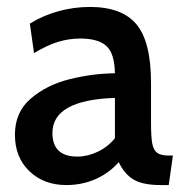

<svg xmlns="http://www.w3.org/2000/svg" viewBox="-20 -523 528 553"><path d="M23 -135Q23 -200 68.5 -239Q114 -278 179 -294.5Q244 -311 311 -312Q310 -369 286.5 -390.5Q263 -412 211 -412Q179 -412 147.5 -402.5Q116 -393 78 -370L66 -455Q103 -478 147.5 -490.5Q192 -503 239 -503Q331 -503 373 -453Q415 -403 415 -283V-168Q415 -129 418.5 -110Q422 -91 432.5 -83Q443 -75 466 -75H478L466 10H443Q391 10 364.5 -6Q338 -22 322 -56Q295 -25 256 -7.5Q217 10 171 10Q106 10 64.5 -30Q23 -70 23 -135ZM311 -125V-241Q131 -235 131 -140Q131 -72 203 -72Q232 -72 261.5 -86Q291 -100 311 -125Z"/></svg>

Font: Cabin Medium
Style: Regular
Weight: 500
Designer: Pablo Impallari
Foundry: Pablo Impallari. http://www.impallari.com Igino Marini. http://www.ikern.com
Version: Version 2.001